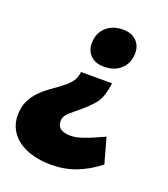

<svg xmlns="http://www.w3.org/2000/svg" viewBox="-161 -588 763 871"><g transform="rotate(20 220.5 -152.0)"><path d="M186 192Q139 192 99 181.5Q59 171 29.5 150.5Q0 130 -16.5 100Q-33 70 -33 32Q-33 -8 -19 -37Q-5 -66 16 -87.5Q37 -109 61.5 -126.5Q86 -144 108.5 -160.5Q131 -177 147.5 -195.5Q164 -214 168 -238L170 -250H320L314 -216Q306 -172 281 -143.5Q256 -115 229 -93Q202 -71 180.5 -52Q159 -33 159 -9Q159 38 223 38Q236 38 249.5 35.5Q263 33 281 27Q299 21 323 11Q347 1 379 -14L413 108Q360 150 304.5 171Q249 192 186 192ZM259 -308Q217 -308 194 -331Q171 -354 171 -389Q171 -437 202 -466.5Q233 -496 284 -496Q326 -496 349 -473Q372 -450 372 -415Q372 -367 341 -337.5Q310 -308 259 -308Z"/></g></svg>

Font: Celebes Black
Style: Italic
Weight: 900
Italic angle: -10°
Designer: Anugrah Pasau
Foundry: Lafontype
Version: Version 1.000; ttfautohint (v1.8.4)